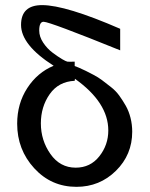

<svg xmlns="http://www.w3.org/2000/svg" viewBox="-20 -723 583 748"><path d="M46.9 -241.2Q46.9 -319.3 86.4 -380.1Q126 -440.9 189 -466.8Q62 -547.9 62 -626Q62 -703.1 144 -703.1Q235.8 -703.1 448.2 -610.8V-526.9Q174.3 -637.7 149.9 -638.2Q132.8 -638.2 132.8 -604Q132.8 -580.1 148.4 -556.6Q164.1 -533.2 185.1 -517.6Q206.1 -502 221.4 -492.9Q236.8 -483.9 242.2 -482.9Q248 -481.9 271 -482.9V-465.8Q272 -465.8 286.9 -459.5Q301.8 -453.1 313 -447.5Q324.2 -441.9 343.5 -431.9Q362.8 -421.9 377.9 -410.4Q393.1 -398.9 412.1 -384Q431.2 -369.1 444.6 -350.6Q458 -332 470 -311Q481.9 -290 488.5 -263.9Q495.1 -237.8 495.1 -210Q495.1 -120.1 431.6 -57.6Q368.2 4.9 277.8 4.9Q179.7 4.9 113.3 -67.6Q46.9 -140.1 46.9 -241.2ZM139.2 -242.2Q139.2 -176.3 176.5 -123Q213.9 -69.8 274.9 -69.8Q332 -69.8 366.9 -114Q401.9 -158.2 401.9 -214.8Q401.9 -323.7 272 -416L271 -408.2Q208 -405.3 173.6 -356.2Q139.2 -307.1 139.2 -242.2Z"/></svg>

Font: CMU Concrete
Style: Bold
Weight: 700
Version: Version 0.7.0